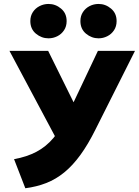

<svg xmlns="http://www.w3.org/2000/svg" viewBox="-20 -964 721 997"><path d="M111.5 13.5 53 -137.5Q119.5 -149.5 169.2 -175.8Q219 -202 257.5 -247.5Q296 -293 329 -363L488.5 -700H681L475.5 -291Q437 -213.5 397.2 -159Q357.5 -104.5 313.8 -68.8Q270 -33 220 -13.5Q170 6 111.5 13.5ZM298.5 -194.5 29 -700H230L411 -334ZM232 -765Q195.5 -765 166.5 -789.2Q137.5 -813.5 137.5 -854.5Q137.5 -881.5 150.8 -901.5Q164 -921.5 185.8 -932.5Q207.5 -943.5 232 -943.5Q268.5 -943.5 297.2 -919.2Q326 -895 326 -854.5Q326 -827 312.5 -806.8Q299 -786.5 277.5 -775.8Q256 -765 232 -765ZM492 -765Q455.5 -765 426.5 -789.2Q397.5 -813.5 397.5 -854.5Q397.5 -881.5 410.8 -901.5Q424 -921.5 445.5 -932.5Q467 -943.5 492 -943.5Q528 -943.5 556.8 -919.2Q585.5 -895 585.5 -854.5Q585.5 -827 572 -806.8Q558.5 -786.5 537 -775.8Q515.5 -765 492 -765Z"/></svg>

Font: Geologica Roman
Style: Bold
Weight: 700
Designer: Sindre Bremnes, Frode Helland
Foundry: Monokrom Skriftforlag AS
Version: Version 1.010;gftools[0.9.28]